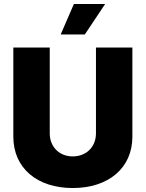

<svg xmlns="http://www.w3.org/2000/svg" viewBox="-20 -949 742 978"><path d="M468.8 -707V-269.5C468.8 -201.2 419.9 -152.3 350.6 -152.3C282.2 -152.3 233.4 -201.2 233.4 -269.5V-707H47.9V-252.9C47.9 -92.8 168.9 8.8 350.6 8.8C532.2 8.8 654.3 -92.8 654.3 -252.9V-707ZM289.1 -773.4H412.1L515.6 -928.7H356.4Z"/></svg>

Font: Pretendard Black
Style: Regular
Weight: 900
Designer: Base glyphs from Inter by Rasmus Andersson; Hangeul glyphs from Noto Sans CJK(Source Han Sans) by Jang Soo-young and Kan
Foundry: Kil Hyung-jin
Version: Version 1.309;Glyphs 3.2 (3225)